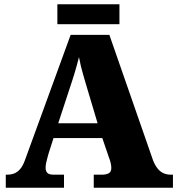

<svg xmlns="http://www.w3.org/2000/svg" viewBox="-20 -877 828 897"><path d="M7 0V-61H14Q31 -61 46 -66.5Q61 -72 74 -87Q87 -102 97 -130L310 -714H491L695 -128Q704 -105 716 -90Q728 -75 743.5 -68Q759 -61 777 -61H788V0H418V-61H458Q474 -61 487 -67Q500 -73 500 -92Q500 -102 498 -111.5Q496 -121 493.5 -129Q491 -137 489 -141L458 -232H230L207 -160Q205 -152 201.5 -140Q198 -128 195.5 -115.5Q193 -103 193 -93Q193 -78 201 -69.5Q209 -61 230 -61H279V0ZM252 -301H436L379 -492Q374 -510 368.5 -528.5Q363 -547 358 -567.5Q353 -588 349 -610Q344 -589 338 -568.5Q332 -548 326.5 -529Q321 -510 315 -493ZM248 -764V-857H538V-764Z"/></svg>

Font: Noto Serif Bengali Black
Style: Regular
Weight: 900
Version: Version 2.003